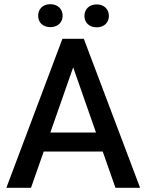

<svg xmlns="http://www.w3.org/2000/svg" viewBox="-20 -896 698 916"><path d="M530.8 0H648.4L379.9 -710.9H277.8L10.3 0H127.9L188.5 -172.9H470.2ZM220.2 -263.7 329.1 -574.7 438 -263.7ZM162.1 -820.8C162.1 -789.6 183.6 -766.6 220.2 -766.6C256.3 -766.6 278.8 -789.6 278.8 -820.8C278.8 -852.1 256.3 -876 220.2 -876C183.6 -876 162.1 -852.1 162.1 -820.8ZM382.8 -819.8C382.8 -789.1 404.8 -765.6 441.4 -765.6C477.5 -765.6 499.5 -789.1 499.5 -819.8C499.5 -851.1 477.5 -875 441.4 -875C404.8 -875 382.8 -851.1 382.8 -819.8Z"/></svg>

Font: Bert Sans Medium
Style: Regular
Weight: 500
Designer: Christian Robertson (Google), Cristiano Sobral
Foundry: Google, Cristiano Sobral
Version: Version 3.101